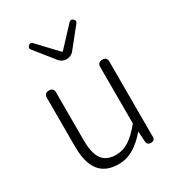

<svg xmlns="http://www.w3.org/2000/svg" viewBox="-194 -930 977 1063"><g transform="rotate(-30 294.5 -399.0)"><path d="M432 -338V-143C372 -71 327 -39 266 -39C184 -39 150 -90 150 -200V-505C150 -524 140 -534 121 -534C102 -534 91 -524 91 -505V-193C91 -55 143 13 253 13C327 13 382 -28 434 -88H436L440 -24C441 -8 450 0 466 0C483 0 491 -8 491 -25V-267V-505C491 -524 481 -534 462 -534C443 -534 432 -524 432 -505ZM201 -714 249 -654C259 -643 275 -635 290 -635H297C312 -635 328 -643 338 -654L386 -714L438 -779C446 -788 445 -797 436 -805C427 -813 418 -813 409 -804L296 -683H291L176 -805C168 -814 159 -813 150 -805C142 -797 141 -789 148 -780Z"/></g></svg>

Font: GenSenRounded2 TW L
Style: Regular
Weight: 300
Version: Version 2.100;PS 2.1;hotconv 16.6.51;makeotf.lib2.5.65220 DE